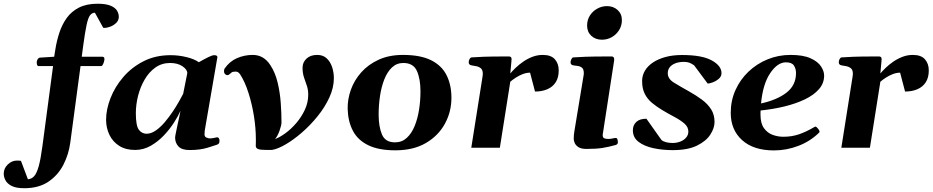

<svg xmlns="http://www.w3.org/2000/svg" viewBox="-160 -788 4977 1024"><path d="M-30.3 215.8Q-74.7 215.8 -98.4 203.4Q-122.1 190.9 -131.1 173.1Q-140.1 155.3 -140.1 138.7Q-140.1 109.9 -118.4 89.1Q-96.7 68.4 -69.8 68.4Q-65.9 68.4 -60.3 68.6Q-54.7 68.8 -48.3 69.8L-11.2 168Q7.8 167 21.7 152.1Q35.6 137.2 46.4 98.9Q57.1 60.5 66.4 -9.8L123 -435.5H44.9Q39.1 -436 37.1 -444.8Q35.2 -453.6 36.1 -459.5Q38.1 -468.8 42 -473.6Q45.9 -478.5 50.8 -480.5L128.9 -485.4L135.3 -524.9Q142.6 -571.3 157 -614.7Q171.4 -658.2 196.5 -692.9Q221.7 -727.5 261.7 -747.8Q301.8 -768.1 360.4 -768.1Q405.3 -768.1 429.9 -757.6Q454.6 -747.1 464.1 -731.2Q473.6 -715.3 473.6 -698.7Q473.6 -679.7 460.4 -666.5Q447.3 -653.3 429.2 -646.2Q411.1 -639.2 396 -639.2Q391.1 -639.2 390.1 -640.6L346.2 -720.2Q331.1 -720.2 320.6 -707Q310.1 -693.8 301.8 -655.3Q293.5 -616.7 283.2 -540.5L275.9 -485.4H387.2Q397 -484.4 397 -473.1Q397 -464.4 392.1 -451.2Q387.2 -438 380.9 -435.5H269.5L214.8 -27.3Q206.5 35.2 178 90.8Q149.4 146.5 97.9 181.2Q46.4 215.8 -30.3 215.8Z M562.5 11.7Q511.7 12.2 476.8 -9.5Q441.9 -31.2 423.8 -68.4Q405.8 -105.5 405.8 -149.4Q405.8 -203.6 429 -263.7Q452.1 -323.7 496.6 -376Q541 -428.2 604.7 -460.9Q668.5 -493.7 749.5 -493.7Q793 -493.7 835 -483.4Q877 -473.1 900.4 -456.1Q930.2 -473.1 951.2 -483.4Q972.2 -493.7 982.4 -493.7Q989.3 -493.7 994.4 -491.5Q999.5 -489.3 999.5 -483.4L932.1 -92.3Q930.7 -80.1 930.7 -71.8Q930.7 -58.1 941.7 -54Q952.6 -49.8 959 -49.8Q970.2 -49.8 982.7 -52.7Q995.1 -55.7 997.1 -55.7Q1004.4 -55.7 1007.6 -50Q1010.7 -44.4 1010.7 -37.6Q1010.7 -25.4 1005.9 -21.5Q1001 -17.6 998.5 -16.6Q988.8 -13.2 948.2 -0.5Q907.7 12.2 851.1 12.2Q810.1 12.2 792 -6.8Q773.9 -25.9 773.9 -54.2Q773.9 -59.6 777.8 -78.9Q781.7 -98.1 786.9 -122.3Q792 -146.5 796.6 -167.5Q801.3 -188.5 802.7 -197.3Q790.5 -169.4 767.8 -134Q745.1 -98.6 713.9 -65.7Q682.6 -32.7 644.3 -10.7Q606 11.2 562.5 11.7ZM621.6 -74.7Q646 -74.7 670.9 -92Q695.8 -109.4 719 -136.7Q742.2 -164.1 762 -193.8Q781.7 -223.6 795.9 -249Q810.1 -274.4 816.9 -287.6L838.9 -397.9Q838.9 -417 813.2 -434.6Q787.6 -452.1 747.1 -452.1Q703.1 -452.1 668.9 -428Q634.8 -403.8 611.6 -364Q588.4 -324.2 576.4 -277.1Q564.5 -230 564.5 -184.1Q564.5 -118.2 580.3 -96.4Q596.2 -74.7 621.6 -74.7Z M1261.7 11.7Q1228.5 11.7 1216.3 6.8Q1204.1 2 1204.1 -10.7Q1204.1 -13.7 1204.3 -18.3Q1204.6 -22.9 1204.6 -29.5Q1204.6 -36.1 1204.6 -44.4Q1204.6 -105.5 1194.1 -170.4Q1183.6 -235.4 1165 -293.2Q1146.5 -351.1 1121.6 -390.1Q1117.2 -397 1111.3 -401.6Q1105.5 -406.2 1097.2 -406.2Q1089.4 -406.2 1082.8 -405Q1076.2 -403.8 1066.4 -394Q1059.6 -387.2 1052.2 -387.2Q1047.4 -387.2 1041 -392.3Q1034.7 -397.5 1034.7 -409.7Q1034.7 -416 1037.6 -421.9Q1064 -460.4 1103.8 -477.8Q1143.6 -495.1 1188 -495.1Q1246.6 -495.1 1281.7 -440.9Q1308.1 -400.9 1320.8 -347.4Q1333.5 -293.9 1337.4 -238.3Q1341.3 -182.6 1341.3 -135.7Q1341.3 -120.6 1331.3 -92Q1321.3 -63.5 1307.1 -46.4Q1332.5 -55.7 1362.8 -77.9Q1393.1 -100.1 1420.7 -132.3Q1448.2 -164.6 1466.1 -203.1Q1483.9 -241.7 1483.9 -283.2Q1483.9 -310.1 1476.3 -331.5Q1468.8 -353 1461.2 -375.5Q1453.6 -397.9 1453.6 -426.8Q1453.6 -455.6 1474.6 -475.3Q1495.6 -495.1 1531.7 -495.1Q1563.5 -495.1 1583 -476.3Q1602.5 -457.5 1611.6 -429.2Q1620.6 -400.9 1620.6 -371.6Q1620.6 -319.8 1596.4 -267.6Q1572.3 -215.3 1533.4 -167.5Q1494.6 -119.6 1450.2 -81.1Q1405.8 -42.5 1363.8 -18.1Q1321.8 6.3 1292.5 11.2Q1290.5 11.7 1286.6 11.7Q1282.7 11.7 1261.7 11.7Z M1694.3 -205.6Q1692.9 -257.8 1711.2 -309.1Q1729.5 -360.4 1766.8 -402.3Q1804.2 -444.3 1859.9 -469.7Q1915.5 -495.1 1989.3 -495.1Q2083 -495.1 2139.6 -466.6Q2196.3 -438 2221.9 -386.5Q2247.6 -335 2247.6 -266.6Q2247.6 -191.9 2212.9 -128.2Q2178.2 -64.5 2111.6 -25.4Q2044.9 13.7 1948.7 13.7Q1858.9 13.7 1803.5 -13.7Q1748 -41 1722.2 -90.3Q1696.3 -139.6 1694.3 -205.6ZM1946.8 -28.8Q1983.4 -28.8 2009.3 -52.5Q2035.2 -76.2 2051.3 -115.5Q2067.4 -154.8 2075 -203.1Q2082.5 -251.5 2082.5 -300.8Q2082.5 -368.2 2063.2 -410.2Q2043.9 -452.1 1991.2 -452.1Q1955.6 -452.1 1930.4 -428.2Q1905.3 -404.3 1889.6 -364.5Q1874 -324.7 1866.7 -275.9Q1859.4 -227.1 1859.4 -177.7Q1859.4 -112.3 1877.2 -70.6Q1895 -28.8 1946.8 -28.8Z M2561.5 -396Q2572.8 -409.7 2590.3 -426.5Q2607.9 -443.4 2630.4 -459Q2652.8 -474.6 2679.4 -484.9Q2706.1 -495.1 2734.9 -495.1Q2778.8 -495.1 2799.3 -471.9Q2819.8 -448.7 2819.8 -412.6Q2819.8 -374.5 2804 -349.6Q2788.1 -324.7 2759.5 -312.3Q2731 -299.8 2693.4 -299.8L2667 -400.4Q2647.5 -400.4 2627.4 -392.6Q2607.4 -384.8 2590.3 -373.5Q2573.2 -362.3 2561.5 -352.1L2505.9 0H2353.5L2413.6 -379.9Q2415 -388.2 2415 -394Q2415 -416.5 2403.1 -425Q2391.1 -433.6 2375.5 -435.8Q2359.9 -438 2349.1 -440.9Q2339.8 -445.3 2339.8 -455.6Q2339.8 -465.3 2344.5 -473.4Q2349.1 -481.4 2355 -481.9Q2423.3 -486.3 2475.1 -486.6Q2526.9 -486.8 2556.2 -486.8Q2560.1 -486.8 2564.2 -483.9Q2568.4 -481 2568.4 -472.2Q2568.4 -472.2 2566.9 -453.9Q2565.4 -435.5 2561.5 -396Z M2967.8 6.3Q2939.5 6.3 2924.8 -3.4Q2910.2 -13.2 2905 -25.6Q2899.9 -38.1 2899.9 -46.9Q2899.9 -67.9 2902.8 -84.5L2952.1 -383.3Q2953.1 -387.7 2953.4 -391.4Q2953.6 -395 2953.6 -398.4Q2953.6 -420.4 2942.6 -428Q2931.6 -435.5 2917.2 -436.8Q2902.8 -438 2892.1 -440.9Q2887.2 -443.4 2884.8 -447.3Q2882.3 -451.2 2883.3 -460.4Q2884.3 -466.3 2888.2 -473.9Q2892.1 -481.4 2897.9 -481.9Q2966.3 -486.3 3020.5 -486.6Q3074.7 -486.8 3104 -486.8Q3107.9 -486.8 3112.1 -482.9Q3116.2 -479 3115.7 -467.3L3054.2 -68.4Q3054.2 -53.2 3063.7 -50Q3073.2 -46.9 3084.5 -46.9Q3095.2 -46.9 3106.7 -49.6Q3118.2 -52.2 3124 -52.2Q3130.9 -52.2 3133.1 -44.2Q3135.3 -36.1 3135.3 -29.3Q3135.3 -18.1 3123.5 -14.6Q3084.5 -3.9 3052 1.2Q3019.5 6.3 2967.8 6.3ZM3050.3 -576.2Q3016.1 -576.2 2993.7 -596.9Q2971.2 -617.7 2971.2 -651.4Q2971.2 -681.6 2986.1 -705.1Q3001 -728.5 3025.4 -741.9Q3049.8 -755.4 3077.1 -755.4Q3111.3 -755.4 3134 -734.6Q3156.7 -713.9 3156.7 -680.2Q3156.7 -650.9 3141.8 -627.2Q3127 -603.5 3102.8 -589.8Q3078.6 -576.2 3050.3 -576.2Z M3427.7 12.7Q3373 12.7 3324.5 2.2Q3275.9 -8.3 3245.6 -31.5Q3215.3 -54.7 3215.3 -93.3Q3215.3 -120.6 3233.6 -137.7Q3252 -154.8 3287.6 -154.8L3367.7 -41.5Q3377.4 -33.2 3393.6 -29.3Q3409.7 -25.4 3426.8 -25.4Q3449.2 -25.4 3468.5 -33Q3487.8 -40.5 3499.5 -54.4Q3511.2 -68.4 3511.2 -86.4Q3511.2 -110.8 3490 -129.2Q3468.8 -147.5 3436.5 -164.6Q3404.3 -181.6 3370.1 -202.1Q3340.3 -220.2 3316.4 -240.2Q3292.5 -260.3 3278.6 -287.8Q3264.6 -315.4 3264.6 -356Q3264.6 -385.3 3279.3 -410.4Q3293.9 -435.5 3321.8 -454.3Q3349.6 -473.1 3388.9 -483.9Q3428.2 -494.6 3477.5 -494.6Q3584 -494.6 3636 -465.8Q3688 -437 3688 -397.9Q3688 -380.4 3673.6 -367.9Q3659.2 -355.5 3641.6 -348.9Q3624 -342.3 3614.3 -342.3L3542 -439.5Q3530.3 -447.8 3518.1 -452.9Q3505.9 -458 3488.8 -458Q3460.9 -458 3441.4 -450.2Q3421.9 -442.4 3411.6 -429Q3401.4 -415.5 3401.4 -397.5Q3401.4 -367.7 3433.8 -347.7Q3466.3 -327.6 3512.7 -301.8Q3552.2 -279.8 3583.5 -256.6Q3614.7 -233.4 3632.8 -204.8Q3650.9 -176.3 3650.9 -137.2Q3650.9 -105.5 3628.7 -70.6Q3606.4 -35.6 3557.4 -11.5Q3508.3 12.7 3427.7 12.7Z M4235.4 -385.3Q4235.4 -344.2 4208 -312.7Q4180.7 -281.2 4133.1 -258.3Q4085.4 -235.4 4024.7 -220.5Q3963.9 -205.6 3896.5 -198.7Q3896 -193.4 3896 -187.5Q3896 -181.6 3896 -175.8Q3896 -130.4 3914.3 -104.7Q3932.6 -79.1 3960.7 -68.8Q3988.8 -58.6 4017.6 -58.6Q4063.5 -58.6 4102.1 -72Q4140.6 -85.4 4182.1 -109.9Q4184.1 -110.8 4185.8 -111.8Q4187.5 -112.8 4189.5 -112.8Q4193.4 -112.8 4201.9 -103Q4210.4 -93.3 4210.4 -87.4Q4210.4 -86.9 4210.7 -86.4Q4210.9 -85.9 4210.9 -85.4Q4210.9 -83.5 4210 -82.3Q4209 -81.1 4208 -80.1Q4161.1 -34.2 4097.9 -10Q4034.7 14.2 3967.8 14.2Q3858.9 14.2 3798.1 -40.5Q3737.3 -95.2 3737.3 -186Q3737.3 -252 3762.7 -308.1Q3788.1 -364.3 3832.3 -406.2Q3876.5 -448.2 3934.1 -471.7Q3991.7 -495.1 4056.2 -495.1Q4123.5 -495.1 4162.8 -477.3Q4202.1 -459.5 4218.8 -433.8Q4235.4 -408.2 4235.4 -385.3ZM4031.7 -455.6Q3986.8 -455.6 3947.8 -397.9Q3908.7 -340.3 3898.9 -236.3Q3984.4 -254.9 4034.9 -294.2Q4085.4 -333.5 4085.4 -398.4Q4085.4 -421.4 4074.2 -438.5Q4063 -455.6 4031.7 -455.6Z M4535.2 -396Q4546.4 -409.7 4564 -426.5Q4581.5 -443.4 4604 -459Q4626.5 -474.6 4653.1 -484.9Q4679.7 -495.1 4708.5 -495.1Q4752.4 -495.1 4772.9 -471.9Q4793.5 -448.7 4793.5 -412.6Q4793.5 -374.5 4777.6 -349.6Q4761.7 -324.7 4733.2 -312.3Q4704.6 -299.8 4667 -299.8L4640.6 -400.4Q4621.1 -400.4 4601.1 -392.6Q4581.1 -384.8 4564 -373.5Q4546.9 -362.3 4535.2 -352.1L4479.5 0H4327.1L4387.2 -379.9Q4388.7 -388.2 4388.7 -394Q4388.7 -416.5 4376.7 -425Q4364.7 -433.6 4349.1 -435.8Q4333.5 -438 4322.8 -440.9Q4313.5 -445.3 4313.5 -455.6Q4313.5 -465.3 4318.1 -473.4Q4322.8 -481.4 4328.6 -481.9Q4397 -486.3 4448.7 -486.6Q4500.5 -486.8 4529.8 -486.8Q4533.7 -486.8 4537.8 -483.9Q4542 -481 4542 -472.2Q4542 -472.2 4540.5 -453.9Q4539.1 -435.5 4535.2 -396Z"/></svg>

Font: Gelasio
Style: Italic
Weight: 400
Italic angle: -8.5°
Designer: Eben Sorkin
Foundry: Eben Sorkin
Version: Version 1.008